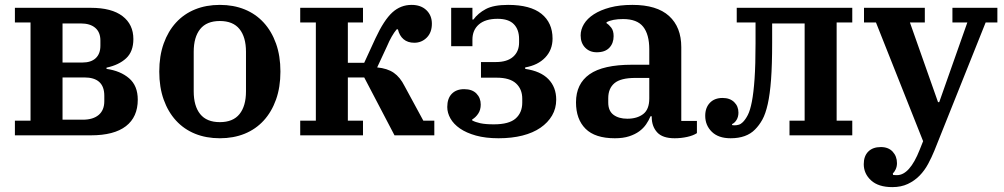

<svg xmlns="http://www.w3.org/2000/svg" viewBox="-20 -554 4109 786"><path d="M41 -60H105V-462H41V-522H352Q437 -522 481.5 -488Q526 -454 526 -394Q526 -343 496.5 -315.5Q467 -288 416 -277V-272Q473 -264 508.5 -233.5Q544 -203 544 -146Q544 -75 495.5 -37.5Q447 0 352 0H41ZM319 -64Q361 -64 384 -83.5Q407 -103 407 -140V-162Q407 -237 325 -237H236V-64ZM317 -298Q353 -298 372 -316Q391 -334 391 -367V-388Q391 -422 370 -440Q349 -458 311 -458H236V-298Z M880 -54Q934 -54 960.5 -87Q987 -120 987 -180V-342Q987 -402 960.5 -435Q934 -468 880 -468Q826 -468 799.5 -435Q773 -402 773 -342V-180Q773 -120 799.5 -87Q826 -54 880 -54ZM880 12Q824 12 778.5 -6.5Q733 -25 700.5 -60.5Q668 -96 650 -146.5Q632 -197 632 -261Q632 -325 650 -375.5Q668 -426 700.5 -461.5Q733 -497 778.5 -515.5Q824 -534 880 -534Q936 -534 981.5 -515.5Q1027 -497 1059.5 -461.5Q1092 -426 1110 -375.5Q1128 -325 1128 -261Q1128 -197 1110 -146.5Q1092 -96 1059.5 -60.5Q1027 -25 981.5 -6.5Q936 12 880 12Z M1209 -60H1273V-462H1209V-522H1466V-462H1404V-297H1471L1517 -397Q1552 -472 1586 -503Q1620 -534 1665 -534Q1703 -534 1725.5 -512.5Q1748 -491 1748 -457Q1748 -421 1727 -400Q1706 -379 1676 -379Q1649 -379 1632 -393.5Q1615 -408 1609 -434H1604Q1583 -409 1564 -364L1524 -278Q1566 -274 1592 -256Q1618 -238 1636 -202L1713 -60H1758V0H1595L1471 -237H1404V-60H1466V0H1209Z M2021 12Q1968 12 1928.5 1Q1889 -10 1863 -28Q1837 -46 1824 -69Q1811 -92 1811 -116Q1811 -151 1829.5 -170Q1848 -189 1880 -189Q1913 -189 1930.5 -171Q1948 -153 1948 -126Q1948 -104 1937.5 -88.5Q1927 -73 1913 -65V-61Q1926 -54 1946.5 -49.5Q1967 -45 2002 -45Q2064 -45 2091 -69Q2118 -93 2118 -134V-150Q2118 -189 2092.5 -212.5Q2067 -236 2013 -236H1949V-300H2010Q2056 -300 2080.5 -321.5Q2105 -343 2105 -380V-394Q2105 -433 2083.5 -455Q2062 -477 2017 -477Q1967 -477 1940.5 -454Q1914 -431 1914 -392V-365H1827V-522H1914V-474H1918Q1937 -500 1969 -517Q2001 -534 2060 -534Q2151 -534 2196.5 -497.5Q2242 -461 2242 -396Q2242 -350 2212 -318.5Q2182 -287 2130 -278V-272Q2193 -263 2225 -230Q2257 -197 2257 -146Q2257 -110 2240 -81Q2223 -52 2192.5 -31Q2162 -10 2118.5 1Q2075 12 2021 12Z M2497 12Q2416 12 2377 -27Q2338 -66 2338 -135Q2338 -211 2393.5 -250Q2449 -289 2567 -289H2638V-352Q2638 -413 2613 -444.5Q2588 -476 2531 -476Q2487 -476 2463 -463V-459Q2473 -453 2482.5 -440.5Q2492 -428 2492 -406Q2492 -377 2474.5 -358.5Q2457 -340 2423 -340Q2394 -340 2375.5 -359Q2357 -378 2357 -409Q2357 -433 2370.5 -455.5Q2384 -478 2411 -495.5Q2438 -513 2477.5 -523.5Q2517 -534 2569 -534Q2669 -534 2719 -488.5Q2769 -443 2769 -361V-59H2833V-9Q2818 1 2793 6.5Q2768 12 2742 12Q2692 12 2670 -12.5Q2648 -37 2648 -75V-78H2643Q2636 -61 2625 -45Q2614 -29 2597 -16.5Q2580 -4 2555.5 4Q2531 12 2497 12ZM2548 -68Q2588 -68 2613 -87Q2638 -106 2638 -151V-235H2581Q2521 -235 2495.5 -213.5Q2470 -192 2470 -152V-134Q2470 -100 2491.5 -84Q2513 -68 2548 -68Z M2971 12Q2921 12 2894 -14.5Q2867 -41 2867 -80Q2867 -113 2886 -133Q2905 -153 2938 -153Q2968 -153 2985.5 -136Q3003 -119 3003 -93Q3003 -76 2995.5 -63.5Q2988 -51 2977 -46V-42Q2981 -41 2988 -41Q2996 -41 3004.5 -43.5Q3013 -46 3021 -54Q3032 -65 3041.5 -83.5Q3051 -102 3058 -138Q3065 -174 3069 -231.5Q3073 -289 3073 -377V-462H2996V-522H3469V-462H3405V-60H3469V0H3212V-60H3274V-458H3141V-380Q3141 -289 3136.5 -228.5Q3132 -168 3123 -128Q3114 -88 3101 -64.5Q3088 -41 3071 -24Q3036 12 2971 12Z M3633 212Q3576 212 3546 184.5Q3516 157 3516 118Q3516 85 3534.5 66.5Q3553 48 3586 48Q3617 48 3634.5 67Q3652 86 3652 114Q3652 128 3646.5 139.5Q3641 151 3635 156L3636 162Q3641 163 3652 163Q3704 163 3745 59L3759 24L3566 -462H3517V-522H3766V-462H3705L3820 -136H3825L3940 -462H3879V-522H4063V-462H4015L3805 63Q3794 90 3779.5 117Q3765 144 3744.5 165Q3724 186 3696.5 199Q3669 212 3633 212Z"/></svg>

Font: IBM Plex Serif SmBld
Style: Regular
Weight: 600
Designer: Mike Abbink, Paul van der Laan, Pieter van Rosmalen
Foundry: Bold Monday
Version: Version 3.001